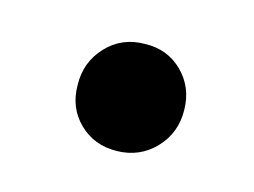

<svg xmlns="http://www.w3.org/2000/svg" viewBox="-40 -476 365 276"><g transform="rotate(15 142.5 -337.5)"><path d="M69.8 -335Q68.8 -368.7 91.3 -392.8Q113.8 -417 148.4 -417Q181.6 -418 204.1 -395.8Q226.6 -373.5 227.1 -340.3Q228 -306.2 205.3 -282.2Q182.6 -258.3 148.4 -257.8Q114.7 -257.3 92.3 -279.3Q69.8 -301.3 69.8 -335Z"/></g></svg>

Font: Roboto Condensed ExtraBold
Style: Italic
Weight: 800
Italic angle: -12°
Designer: Christian Robertson
Foundry: Google
Version: Version 3.008; 2023